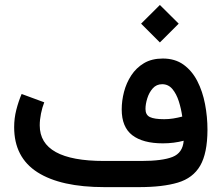

<svg xmlns="http://www.w3.org/2000/svg" viewBox="-20 -768 910 788"><path d="M559.1 -670.9 636.2 -747.6 713.4 -670.9 636.2 -593.8ZM733.9 -190.4Q693.4 -179.7 648.4 -179.7Q566.4 -179.7 522.9 -213.1Q479.5 -246.6 479.5 -318.8Q479.5 -354.5 489 -391.1Q498.5 -427.7 518.8 -458.7Q539.1 -489.7 571 -508.8Q603 -527.8 648.4 -527.8Q698.2 -527.8 733.2 -502.7Q768.1 -477.5 789.8 -435.3Q811.5 -393.1 821.5 -340.8Q831.5 -288.6 831.5 -234.9Q831.1 -138.7 801.5 -87.9Q772 -37.1 710 -18.6Q647.9 0 550.3 0H408.7Q229.5 0 133.8 -61Q38.1 -122.1 38.1 -246.1Q38.1 -282.7 46.9 -317.1Q55.7 -351.6 68.8 -382.3L161.6 -348.1Q153.3 -327.1 148.2 -301.8Q143.1 -276.4 143.1 -253.4Q143.1 -107.4 406.7 -107.4H560.5Q646.5 -107.4 688.2 -124Q730 -140.6 733.9 -190.4ZM728 -289.6Q723.6 -321.3 713.9 -352.1Q704.1 -382.8 687.5 -402.6Q670.9 -422.4 645.5 -422.4Q622.1 -422.4 606.9 -405.3Q591.8 -388.2 584.5 -364.5Q577.1 -340.8 577.1 -320.8Q577.1 -296.4 595.2 -287.6Q613.3 -278.8 653.8 -278.8Q672.4 -278.8 690.9 -281.7Q709.5 -284.7 728 -289.6Z"/></svg>

Font: Vazir Medium WOL
Style: Medium-WOL
Weight: 500
Designer: Saber Rastikerdar
Foundry: Saber Rastikerdar
Version: Version 27.0.1